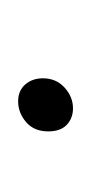

<svg xmlns="http://www.w3.org/2000/svg" viewBox="37 -440 102 217"><g transform="rotate(90 88.5 -332.0)"><path d="M95 -301Q83 -301 76 -309Q69 -317 69 -329Q69 -344 79.5 -353.5Q90 -363 103 -363Q114 -363 121.5 -356Q129 -349 129 -335Q129 -319 118.5 -310Q108 -301 95 -301Z"/></g></svg>

Font: Bitter ExtraLight
Style: Italic
Weight: 200
Italic angle: -9°
Designer: Sol Matas, and Bitter project Authors
Foundry: Sol Matas
Version: Version 2.001